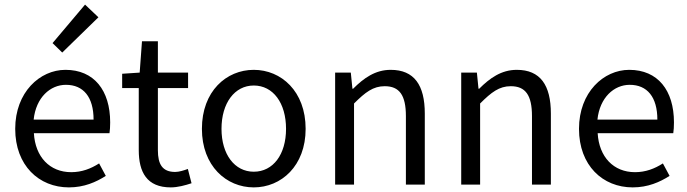

<svg xmlns="http://www.w3.org/2000/svg" viewBox="-20 -801 2982 833"><path d="M279 12C345 12 397 -11 439 -38L410 -92C374 -69 335 -54 289 -54C196 -54 133 -120 127 -223H455C457 -235 458 -253 458 -270C458 -409 388 -498 264 -498C153 -498 46 -401 46 -242C46 -83 149 12 279 12ZM126 -282C136 -378 198 -433 266 -433C342 -433 386 -380 386 -282ZM250 -573 407 -726 349 -781 208 -614Z M721 12C751 12 784 3 811 -6L795 -68C779 -62 757 -55 740 -55C684 -55 665 -89 665 -149V-419H796V-486H665V-622H596L586 -486L510 -481V-419H582V-150C582 -54 617 12 721 12Z M1081 12C1200 12 1306 -81 1306 -242C1306 -405 1200 -498 1081 -498C962 -498 856 -405 856 -242C856 -81 962 12 1081 12ZM1081 -56C998 -56 941 -131 941 -242C941 -354 998 -430 1081 -430C1165 -430 1221 -354 1221 -242C1221 -131 1165 -56 1081 -56Z M1434 0H1516V-352C1565 -401 1599 -427 1649 -427C1713 -427 1741 -388 1741 -297V0H1823V-308C1823 -432 1777 -498 1675 -498C1608 -498 1558 -462 1512 -416H1509L1502 -486H1434Z M1981 0H2063V-352C2112 -401 2146 -427 2196 -427C2260 -427 2288 -388 2288 -297V0H2370V-308C2370 -432 2324 -498 2222 -498C2155 -498 2105 -462 2059 -416H2056L2049 -486H1981Z M2725 12C2791 12 2843 -11 2885 -38L2856 -92C2820 -69 2781 -54 2735 -54C2642 -54 2579 -120 2573 -223H2901C2903 -235 2904 -253 2904 -270C2904 -409 2834 -498 2710 -498C2599 -498 2492 -401 2492 -242C2492 -83 2595 12 2725 12ZM2572 -282C2582 -378 2644 -433 2712 -433C2788 -433 2832 -380 2832 -282Z"/></svg>

Font: Giro Sans Regular
Style: Regular
Weight: 400
Designer: Paul D. Hunt
Foundry: Adobe Systems Incorporated
Version: Version 1.000;PS 1.0;hotconv 1.0.88;makeotf.lib2.5.647800